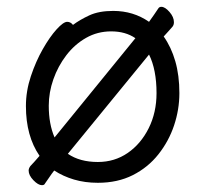

<svg xmlns="http://www.w3.org/2000/svg" viewBox="-20 -518 602 563"><path d="M139 -18Q131 -8 124.5 2Q118 12 112 20Q110 25 103 25Q92 25 78 10.5Q64 -4 64 -18Q64 -24 69 -31Q74 -36 81.5 -44.5Q89 -53 96 -61Q56 -119 56 -207Q56 -251 70.5 -294.5Q85 -338 105.5 -374Q126 -410 146 -432Q166 -454 177 -454Q187 -454 194 -445Q214 -460 242 -473Q270 -486 312 -486Q371 -486 417 -454Q425 -465 431.5 -474.5Q438 -484 444 -493Q447 -498 453 -498Q464 -498 477 -483Q490 -468 490 -453Q490 -445 486 -440Q482 -435 475 -427.5Q468 -420 460 -411Q482 -380 494 -338.5Q506 -297 506 -245Q506 -197 490.5 -150.5Q475 -104 444.5 -65.5Q414 -27 369.5 -4.5Q325 18 267 18Q229 18 197 8.5Q165 -1 139 -18ZM377 -406Q348 -426 306 -426Q266 -426 232.5 -407Q199 -388 174.5 -356Q150 -324 136.5 -285.5Q123 -247 123 -208Q123 -154 140 -115ZM179 -67Q214 -43 267 -43Q316 -43 354.5 -69.5Q393 -96 416 -142Q439 -188 439 -245Q439 -279 433.5 -307.5Q428 -336 417 -358Z"/></svg>

Font: Moon Stars Kai T
Style: Regular
Weight: 400
Designer: GuiWonder
Version: Version 1.101